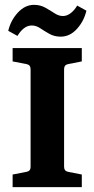

<svg xmlns="http://www.w3.org/2000/svg" viewBox="-20 -771 389 791"><path d="M317 -518 261 -507Q244 -504 244 -486V-84Q244 -66 261 -63L317 -52V0H32V-52L89 -63Q106 -66 106 -83V-486Q106 -504 89 -507L32 -518V-573H317ZM230 -620Q204 -620 183.5 -631.5Q163 -643 146 -654.5Q129 -666 111 -666Q93 -666 78 -654Q63 -642 52 -623L14 -644Q24 -687 53.5 -719Q83 -751 120 -751Q146 -751 166.5 -739.5Q187 -728 204.5 -716.5Q222 -705 239 -705Q256 -705 271.5 -717Q287 -729 298 -748L336 -727Q326 -684 297 -652Q268 -620 230 -620Z"/></svg>

Font: Yrsa
Style: Regular
Weight: 400
Designer: Anna Giedrys (Yrsa+Rasa design), David Brezina (Yrsa art-direction, Rasa art-direction, design)
Foundry: Rosetta Type Foundry
Version: Version 2.004